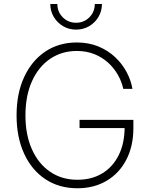

<svg xmlns="http://www.w3.org/2000/svg" viewBox="-20 -955 776 984"><path d="M376.5 9.8Q282.7 9.8 212.6 -36.6Q142.6 -83 103.8 -167.2Q64.9 -251.5 64.9 -363.3Q64.9 -476.6 104 -560.5Q143.1 -644.5 212.4 -690.9Q281.7 -737.3 373.5 -737.3Q435.1 -737.3 484.4 -716.8Q533.7 -696.3 570.1 -662.1Q606.4 -627.9 628.9 -585.7Q651.4 -543.5 658.7 -499.5H611.8Q604 -536.1 584.5 -570.8Q564.9 -605.5 534.7 -633.3Q504.4 -661.1 463.9 -677.5Q423.3 -693.8 373.5 -693.8Q296.4 -693.8 236.8 -653.3Q177.2 -612.8 143.8 -538.6Q110.4 -464.4 110.4 -363.3Q110.4 -263.7 143.8 -189.5Q177.2 -115.2 237.1 -74.5Q296.9 -33.7 376.5 -33.7Q450.2 -33.7 504.4 -66.7Q558.6 -99.6 588.6 -160.4Q618.7 -221.2 618.7 -303.7L634.3 -298.8H387.7V-340.8H663.6V-299.8Q663.6 -206.1 627.4 -136.5Q591.3 -66.9 526.6 -28.6Q461.9 9.8 376.5 9.8ZM370.1 -803.2Q333 -803.2 303 -821Q272.9 -838.9 255.4 -868.7Q237.8 -898.4 237.8 -934.6H273.9Q273.9 -894 301.8 -866.2Q329.6 -838.4 370.1 -838.4Q410.2 -838.4 438 -866.2Q465.8 -894 465.8 -934.6H502.4Q502.4 -898.4 484.9 -868.7Q467.3 -838.9 437.3 -821Q407.2 -803.2 370.1 -803.2Z"/></svg>

Font: Inter 16pt ExtraLight
Style: Regular
Weight: 250
Version: Version 4.001;git-66647c0bb